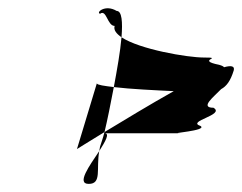

<svg xmlns="http://www.w3.org/2000/svg" viewBox="-20 -658 598 474"><path d="M227 -624C243 -636 245 -594 263 -594C260 -584 267 -575 280 -566C283 -604 281 -631 268 -631C240 -648 216 -627 227 -624ZM170 -290C170 -290 197 -307 238 -332C245 -361 253 -401 261 -443C237 -446 221 -448 219 -452ZM280 -566C325 -536 443 -516 483 -516C536 -516 461 -510 521 -498C528 -496 532 -494 533 -492C551 -497 560 -495 557 -484C549 -458 539 -445 526 -438C509 -420 472 -392 507 -392C537 -374 439 -359 475 -347C494 -335 391 -329 426 -329H238C252 -329 240 -309 225 -285C226 -289 226 -292 227 -296C229 -303 234 -316 238 -332C286 -361 350 -400 409 -433C366 -435 302 -438 261 -443C269 -486 277 -531 280 -566ZM199 -204C232 -204 217 -241 225 -285C201 -249 168 -204 199 -204Z"/></svg>

Font: bitstorm
Style: obl
Weight: 400
Version: Version 0.2